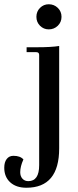

<svg xmlns="http://www.w3.org/2000/svg" viewBox="-103 -654 366 902"><path d="M126 -516Q102 -516 85 -533Q68 -550 68 -575Q68 -600 85 -617Q102 -634 126 -634Q151 -634 168.5 -617Q186 -600 186 -575Q186 -550 168.5 -533Q151 -516 126 -516ZM21 228Q-27 228 -55 202.5Q-83 177 -83 134Q-83 108 -71.5 93Q-60 78 -40 78Q-8 78 7 95Q-8 128 -8 155Q-8 174 2.5 185.5Q13 197 30 197Q81 197 81 122V-396Q81 -409 67 -409H22V-432H70Q139 -432 175 -438V43Q175 228 21 228Z"/></svg>

Font: Arapey
Style: Regular
Weight: 400
Designer: Eduardo Rodriguez Tunni
Foundry: Eduardo Rodriguez Tunni
Version: Version 4.000